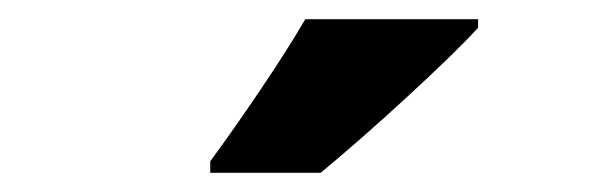

<svg xmlns="http://www.w3.org/2000/svg" viewBox="-20 -786 640 200"><path d="M314 -606Q354 -639 403.5 -684.5Q453 -730 478 -757V-766H298Q280 -735 252 -693.5Q224 -652 199 -618V-606Z"/></svg>

Font: Noto Sans Mono UI ExtraBold
Style: Regular
Weight: 800
Designer: Monotype Design team
Foundry: Monotype Imaging Inc.
Version: 1.000